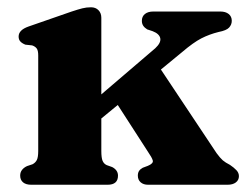

<svg xmlns="http://www.w3.org/2000/svg" viewBox="-20 -510 680 530"><path d="M66.5 0Q51.7 0 43.7 -6.6Q35.7 -13.3 35.7 -25.2Q35.7 -34.4 40.7 -40.8Q45.6 -47.3 54.6 -51.5L69.8 -56.6Q77.7 -60.7 81.6 -68.2Q85.5 -75.7 85.5 -93.2V-357.1Q85.5 -370.9 81.2 -376.4Q76.9 -381.9 68.7 -384.7L50.1 -386.7Q41 -390.3 36.2 -395.5Q31.4 -400.6 31.4 -409.2Q31.4 -427.2 58.7 -436.8L177.3 -478Q196 -484.2 207.2 -487Q218.5 -489.9 231.2 -489.9Q244.1 -489.9 251.9 -481.8Q259.7 -473.8 259.7 -461.1V-93.3Q259.7 -74.2 263.2 -66Q266.7 -57.8 274.6 -54.2L289.8 -48.8Q305.7 -40.3 305.7 -25.2Q305.7 0 277 0ZM211.8 -208.5 408.7 -376.9Q424.9 -392.1 422.4 -404.4Q419.9 -416.7 401.4 -423.9L386.3 -428.9Q378.9 -433.5 375.2 -439.2Q371.6 -444.9 371.6 -452.6Q371.6 -464.6 380.1 -471.4Q388.6 -478.2 403.1 -478.2H588Q602.8 -478.2 611.3 -471.3Q619.8 -464.5 619.8 -452.5Q619.8 -442.1 612.5 -434Q605.3 -425.9 583.4 -421.7Q558 -415.4 535.8 -404.1Q513.7 -392.7 482.7 -366.2L232.7 -160.7ZM402.9 -350 577.8 -87.3Q587.8 -73.7 595 -67.4Q602.3 -61.2 614.7 -54.9Q625.8 -47.5 632.6 -40.2Q639.5 -32.9 639.5 -23.7Q639.5 -12.9 631 -6.4Q622.5 0 608.1 0H388.8Q375.9 0 368.2 -6.8Q360.5 -13.7 360.5 -25.2Q360.5 -32.8 363.7 -37.9Q367 -43.1 374 -46.9L388.3 -52.3Q404 -58.8 401.7 -67.1Q399.3 -75.4 388.2 -91.4L287.7 -247.1Z"/></svg>

Font: Fraunces
Style: Regular
Weight: 900
Version: Version 1.000;[b76b70a41]